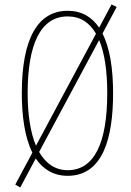

<svg xmlns="http://www.w3.org/2000/svg" viewBox="-20 -772 581 854"><path d="M483 -358C483 -465 469 -558 436 -623L499 -741L476 -752L421 -649C389 -696 344 -724 281 -724C149 -724 77 -602 77 -358C77 -260 89 -163 124 -93L48 49L70 62L139 -67C171 -20 217 10 281 10C441 10 483 -165 483 -358ZM103 -358C103 -574 160 -699 281 -699C337 -699 378 -672 407 -622L140 -124C116 -181 103 -260 103 -358ZM457 -358C457 -135 399 -15 281 -15C227 -15 185 -43 154 -96L421 -594C445 -537 457 -457 457 -358Z"/></svg>

Font: Noto Sans Bengali ExtraCondensed Thin
Style: Regular
Weight: 100
Width: 2
Designer: Joana Ranito - Universal Thirst; Jelle Bosma - Monotype Design Team
Foundry: Universal Thirst ehf.
Version: Version 3.000